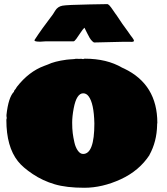

<svg xmlns="http://www.w3.org/2000/svg" viewBox="-20 -888 806 926"><path d="M738.8 -295.4Q737.8 -290.5 737.8 -289.6V-285.6Q736.3 -205.1 700.7 -140.6H701.2Q651.4 -64.5 562.3 -23.4Q473.1 17.6 386.7 17.6Q300.3 17.6 243.4 0.7Q186.5 -16.1 138.2 -48.3Q89.8 -80.6 66.4 -110.4Q10.7 -180.7 10.7 -309.1Q10.7 -313.5 12.2 -316.4V-324.2Q10.7 -326.2 10.7 -328.1L11.7 -333.5H11.2Q20.5 -418.9 47.4 -445.8Q47.4 -451.2 54.2 -458V-457.5L61.5 -469.2Q119.1 -543 193.4 -570.3L210.4 -576.7Q242.7 -592.3 300.8 -600.1L316.4 -601.6Q319.8 -602.1 330.3 -602.5Q340.8 -603 345.2 -604.5L366.2 -604Q367.7 -604.5 369.6 -604.5Q371.6 -604.5 374 -604L373.5 -604.5Q376.5 -603 382.3 -603Q384.3 -605 389.2 -605Q495.1 -605 569.3 -561.5L579.1 -557.1Q738.8 -480.5 738.8 -295.4ZM435.1 -292.5Q433.1 -389.6 407.2 -423.8Q396.5 -438 381.1 -438Q365.7 -438 354 -420.2Q342.3 -402.3 335.2 -364.3Q328.1 -326.2 328.1 -296.6Q328.1 -267.1 330.8 -245.8Q333.5 -224.6 338.9 -200.9Q344.2 -177.2 355.5 -161.4Q366.7 -145.5 380.9 -145.5Q435.1 -145.5 435.1 -292.5ZM577.1 -686.5 433.1 -683.1Q418 -691.9 405.8 -717.8Q402.8 -723.6 401.9 -725.1L387.2 -754.4Q379.4 -747.1 368.2 -730Q356.9 -712.9 348.1 -700.7Q339.4 -688.5 334 -688.5H198.2L174.3 -687Q146.5 -687 146.5 -692.9Q146.5 -693.8 147 -695.8Q180.2 -747.1 235.4 -819.3L246.1 -836.4Q258.3 -856.4 281.2 -860.6Q304.2 -864.7 412.6 -866.7L499 -868.2Q507.8 -863.8 516.1 -851.6Q524.4 -839.4 526.9 -836.2Q529.3 -833 533.4 -826.7Q537.6 -820.3 539.6 -817.9V-818.4L569.8 -773.4Q575.7 -764.6 592.8 -741.7L602.5 -728Q605 -724.1 609.9 -717.3L618.2 -706.5Q626 -696.3 626 -691.2Q626 -686 612.8 -686L607.4 -686.5Z"/></svg>

Font: Bowlby One
Style: Regular
Weight: 400
Designer: vernon adams
Foundry: vernon adams
Version: Version 1.000